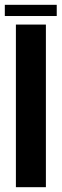

<svg xmlns="http://www.w3.org/2000/svg" viewBox="-37 -777 256 797"><path d="M29 0V-675H153.5V0ZM-17 -710.5V-757H198.5V-710.5Z"/></svg>

Font: Anybody Condensed SemiBold
Style: Regular
Weight: 600
Width: 3
Designer: Tyler Finck
Foundry: Etcetera Type Company
Version: Version 1.010; ttfautohint (v1.8.3) -l 8 -r 50 -G 200 -x 14 